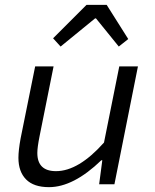

<svg xmlns="http://www.w3.org/2000/svg" viewBox="-20 -760 640 792"><path d="M182 12Q119 12 87.5 -20Q56 -52 56 -109Q56 -140 65 -189L125 -486H201L143 -197Q134 -152 134 -129Q134 -54 211 -54Q304 -54 409 -172L472 -486H549L452 0H389L402 -99H398Q283 12 182 12ZM230 -568 199 -602 337 -740H420L509 -599L470 -568L376 -684H372Z"/></svg>

Font: TypoPRO Source Code Pro
Style: Italic
Weight: 400
Italic angle: -11°
Monospace: yes
Designer: Paul D. Hunt, Teo Tuominen
Foundry: Adobe Systems Incorporated
Version: Version 1.030;PS 1.0;hotconv 1.0.84;makeotf.lib2.5.63406